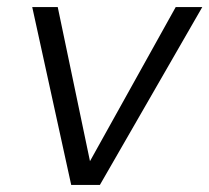

<svg xmlns="http://www.w3.org/2000/svg" viewBox="-20 -522 591 542"><path d="M181 0 71 -502H143L234 -67L476 -502H551L262 0Z"/></svg>

Font: DM Sans 16pt Light
Style: Italic
Weight: 300
Italic angle: -10°
Version: Version 4.004;gftools[0.9.30]